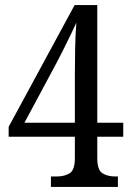

<svg xmlns="http://www.w3.org/2000/svg" viewBox="-20 -734 517 754"><path d="M180 0V-41H203Q233 -41 253.5 -53.5Q274 -66 274 -113V-197H14V-236L273 -714H362V-252H464V-197H362V-113Q362 -66 382.5 -53.5Q403 -41 432 -41H443V0ZM76 -252H274V-440Q274 -483 275 -541Q276 -599 280 -645Q273 -630 259 -600.5Q245 -571 229 -539.5Q213 -508 202 -487Z"/></svg>

Font: Noto Serif Condensed
Style: Regular
Weight: 400
Width: 3
Designer: Monotype Design Team
Foundry: Monotype Imaging Inc.
Version: Version 2.013; ttfautohint (v1.8.4.7-5d5b)